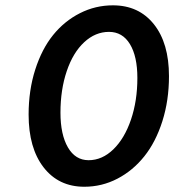

<svg xmlns="http://www.w3.org/2000/svg" viewBox="-20 -692 657 724"><path d="M297.9 12.2Q201.2 12.2 144.5 -60.8Q87.9 -133.8 87.9 -259.8Q87.9 -351.6 112.8 -429.4Q137.7 -507.3 180.4 -560.1Q223.1 -612.8 281.5 -642.3Q339.8 -671.9 405.8 -671.9Q503.4 -671.9 560.3 -600.6Q617.2 -529.3 617.2 -404.8Q617.2 -313.5 592.3 -235.1Q567.4 -156.7 524.4 -102.8Q481.4 -48.8 422.9 -18.3Q364.3 12.2 297.9 12.2ZM314 -87.9Q365.2 -87.9 407.5 -128.9Q449.7 -169.9 473.9 -241Q498 -312 498 -397.9Q498 -479.5 470 -525.6Q441.9 -571.8 391.1 -571.8Q339.4 -571.8 297.4 -532.7Q255.4 -493.7 231.7 -423.8Q208 -354 208 -267.1Q208 -184.6 236.1 -136.2Q264.2 -87.9 314 -87.9Z"/></svg>

Font: Office Code Pro Medium Italic
Style: Regular
Weight: 500
Italic angle: -9°
Designer: Nathan Rutzky & Paul D. Hunt
Foundry: Adobe Systems Incorporated
Version: Version 1.004;PS 001.004;hotconv 1.0.70;makeotf.lib2.5.58329